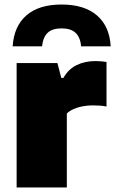

<svg xmlns="http://www.w3.org/2000/svg" viewBox="-20 -829 510 849"><path d="M53.5 0V-550H234L251 -484.5H260.5Q282.5 -523.5 319 -541.2Q355.5 -559 403 -559Q416 -559 428.8 -557.8Q441.5 -556.5 451 -555V-358Q436.5 -361 419.8 -362Q403 -363 389.5 -363Q367.5 -363 345.8 -359Q324 -355 305.5 -346.8Q287 -338.5 275.5 -327V0ZM36 -624Q41.5 -713 96.8 -761Q152 -809 252.5 -809Q352.5 -809 408.5 -761Q464.5 -713 469.5 -624H339Q335 -664 314.2 -683.8Q293.5 -703.5 252.5 -703.5Q211 -703.5 190.5 -683.8Q170 -664 166 -624Z"/></svg>

Font: Encode Sans SemiExpanded Black
Style: Regular
Weight: 900
Width: 6
Designer: Multiple Designers
Foundry: Impallari Type
Version: Version 3.002